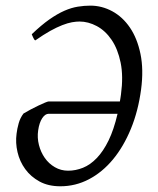

<svg xmlns="http://www.w3.org/2000/svg" viewBox="-20 -650 564 685"><path d="M223.1 -41Q250 -41 276.1 -51.5Q302.2 -62 325.4 -86.2Q348.6 -110.4 367.4 -148.9Q386.2 -187.5 399.4 -244.1H153.8Q141.1 -244.1 130.6 -228.3Q120.1 -212.4 116.2 -185.1Q112.3 -158.7 118.9 -132.8Q125.5 -106.9 139.9 -86.4Q154.3 -65.9 175.8 -53.5Q197.3 -41 223.1 -41ZM483.4 -331.1Q473.1 -253.9 447 -190.4Q420.9 -127 383.1 -81.3Q345.2 -35.6 297.4 -10.5Q249.5 14.6 195.3 14.6Q152.3 14.6 121.1 -2.4Q89.8 -19.5 70.1 -46.6Q50.3 -73.7 42.5 -107.2Q34.7 -140.6 39.1 -172.9Q41 -189.9 46.6 -210Q52.2 -230 64 -245.1Q75.2 -252 89.6 -259.5Q104 -267.1 117.2 -273.4Q130.4 -279.8 140.6 -283.9Q150.9 -288.1 153.8 -288.1H407.7Q408.7 -293.9 409.7 -300Q410.6 -306.2 411.6 -313Q420.4 -377.9 410.4 -426.5Q400.4 -475.1 378.2 -507.8Q356 -540.5 325.4 -556.9Q294.9 -573.2 263.7 -573.2Q252 -573.2 236.8 -570.6Q221.7 -567.9 202.1 -560.3Q182.6 -552.7 158.9 -539.6Q135.3 -526.4 106 -505.9Q103.5 -506.8 101.6 -510Q99.6 -513.2 98.1 -516.6Q96.7 -520 95.2 -523.2Q93.8 -526.4 93.3 -527.8Q127.4 -560.5 156 -580.6Q184.6 -600.6 209.7 -611.6Q234.9 -622.6 257.6 -626.2Q280.3 -629.9 302.2 -629.9Q343.3 -629.9 380.4 -609.9Q417.5 -589.8 443.6 -551.5Q469.7 -513.2 481.2 -457.5Q492.7 -401.9 483.4 -331.1Z"/></svg>

Font: GentiumAlt
Style: Italic
Weight: 400
Italic angle: -7°
Designer: J. Victor Gaultney
Version: Version 1.02; 2005; OFL release